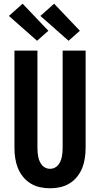

<svg xmlns="http://www.w3.org/2000/svg" viewBox="-20 -1008 540 1036"><path d="M250 8Q222 8 195 2Q168 -4 144.5 -18.5Q121 -33 103.5 -55Q86 -77 76 -102.5Q66 -128 62 -155.5Q58 -183 58 -210V-735H182V-210Q182 -198 183 -185.5Q184 -173 186.5 -161Q189 -149 194 -137.5Q199 -126 207 -116.5Q215 -107 226.5 -102Q238 -97 250 -97Q262 -97 273.5 -102Q285 -107 293 -116.5Q301 -126 306 -137.5Q311 -149 313.5 -161Q316 -173 317 -185.5Q318 -198 318 -210V-735H442V-210Q442 -183 438 -155.5Q434 -128 424 -102.5Q414 -77 396.5 -55Q379 -33 355.5 -18.5Q332 -4 305 2Q278 8 250 8ZM350 -788 198 -922 272 -988 411 -842ZM180 -788 28 -922 102 -988 241 -842Z"/></svg>

Font: Iosevka Extrabold
Style: Regular
Weight: 800
Monospace: yes
Designer: Belleve Invis
Foundry: Belleve Invis
Version: Version 32.5.0; ttfautohint (v1.8.4)